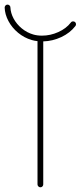

<svg xmlns="http://www.w3.org/2000/svg" viewBox="-52 -796 343 816"><path d="M119.6 0Q114.7 0 111.1 -3.7Q107.4 -7.3 107.4 -12.2V-621.1Q93.8 -622.6 82.5 -626Q50.8 -635.3 24.9 -656.7Q-1 -678.2 -16.1 -706.5Q-31.2 -734.9 -32.2 -763.7Q-32.2 -768.6 -28.8 -772.5Q-25.4 -776.4 -20 -776.4Q-15.1 -776.4 -11.5 -772.9Q-7.8 -769.5 -7.8 -764.6Q-6.8 -740.7 5.9 -717Q18.6 -693.4 40.5 -675.3Q62.5 -657.2 89.4 -649.4Q106 -644.5 126.5 -644.5Q162.1 -644.5 195.8 -659.7Q229.5 -674.8 249 -700.2Q252.4 -705.1 258.8 -705.1Q264.2 -705.1 267.6 -701.7Q271 -698.2 271 -692.9Q271 -689 268.6 -685.5Q245.6 -655.8 208.5 -638.4Q171.4 -621.1 131.8 -620.1V-12.2Q131.8 -7.3 128.4 -3.7Q125 0 119.6 0Z"/></svg>

Font: Velvelyne Light
Style: Regular
Weight: 200
Designer: Manon Van der Borght et Mariel Nils
Foundry: Velvetyne
Version: Version 1.070